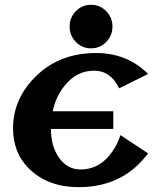

<svg xmlns="http://www.w3.org/2000/svg" viewBox="-20 -767 659 797"><path d="M294.9 -720.7Q320.8 -747.1 357.9 -747.1Q395 -747.1 420.9 -720.7Q446.8 -694.3 446.8 -656.7Q446.8 -619.1 420.9 -592.8Q395 -566.4 357.9 -566.4Q320.8 -566.4 294.9 -592.8Q269 -619.1 269 -656.7Q269 -694.3 294.9 -720.7ZM306.2 9.8Q176.3 9.8 98.1 -69.3Q34.2 -134.3 34.2 -234.4Q34.2 -360.4 133.8 -455.1Q231 -546.9 379.4 -546.9Q507.8 -546.9 594.7 -460L474.6 -400.4Q439.5 -473.6 370.6 -473.6Q300.8 -473.6 252 -416Q212.4 -369.1 198.7 -305.2H450.2V-231.9H191.4Q191.4 -160.6 224.6 -112.8Q259.3 -63.5 314.9 -63.5Q384.8 -63.5 433.6 -121.1Q464.8 -158.2 480 -206.1L594.7 -130.4Q576.2 -105.5 551.8 -82Q456.1 9.8 306.2 9.8Z"/></svg>

Font: Berenika
Style: Bold
Weight: 700
Designer: Wojciech Kalinowski "wmk69" (wmk69@o2.pl)
Foundry: Wojciech Kalinowski "wmk69" (wmk69@o2.pl)
Version: Version 3.1.0; 2021-05-14